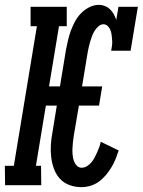

<svg xmlns="http://www.w3.org/2000/svg" viewBox="-57 -763 588 791"><path d="M279 8Q253 8 229.5 -0.5Q206 -9 190 -26.5Q174 -44 165.5 -67Q157 -90 154 -115Q151 -140 152.5 -165.5Q154 -191 159 -217L177 -328H132L91 -80H112L113 0H-36L-37 -80H0L95 -655H69V-735H218V-655H186L145 -407H190L215 -559Q219 -579 223.5 -598.5Q228 -618 235 -637Q242 -656 252 -674.5Q262 -693 276.5 -708Q291 -723 310.5 -733Q330 -743 350 -743Q363 -743 375.5 -738Q388 -733 397 -724Q406 -715 412 -704Q418 -693 422 -681L431 -735H511L481 -554H401Q403 -565 404.5 -575.5Q406 -586 405 -597Q404 -608 403 -618Q402 -628 398.5 -637.5Q395 -647 387.5 -655Q380 -663 369 -663Q358 -663 348.5 -654.5Q339 -646 332.5 -635.5Q326 -625 322 -614Q318 -603 314.5 -591.5Q311 -580 308.5 -568.5Q306 -557 304 -546L281 -407H364L351 -328H268L247 -204Q245 -191 243.5 -178Q242 -165 241.5 -152Q241 -139 242 -126.5Q243 -114 246.5 -102.5Q250 -91 258.5 -81.5Q267 -72 279 -72Q291 -72 301.5 -78.5Q312 -85 319.5 -94Q327 -103 332.5 -113.5Q338 -124 343 -135Q348 -146 352 -157Q356 -168 358 -179L432 -143Q426 -125 419 -107.5Q412 -90 402 -73.5Q392 -57 379 -41.5Q366 -26 350 -14.5Q334 -3 315.5 2.5Q297 8 279 8Z"/></svg>

Font: Iosevka Curly Slab Medium
Style: Italic
Weight: 500
Italic angle: -9°
Monospace: yes
Designer: Belleve Invis
Foundry: Belleve Invis
Version: Version 22.1.2; ttfautohint (v1.8.4)